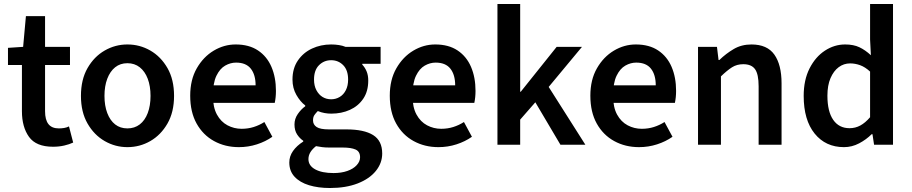

<svg xmlns="http://www.w3.org/2000/svg" viewBox="-20 -726 4572 963"><path d="M246 10Q161 10 125.5 -39.5Q90 -89 90 -168V-400H20V-486L96 -491L110 -645H206V-491H331V-400H206V-168Q206 -125 223 -103.5Q240 -82 275 -82Q288 -82 301 -84Q314 -86 326 -92L347 -11Q328 -2 302 4Q276 10 246 10Z M619 12Q558 12 505 -18.5Q452 -49 419 -106.5Q386 -164 386 -245Q386 -327 419 -384.5Q452 -442 505 -472.5Q558 -503 619 -503Q681 -503 734 -472.5Q787 -442 820 -384.5Q853 -327 853 -245Q853 -164 820 -106.5Q787 -49 734 -18.5Q681 12 619 12ZM619 -82Q655 -82 681 -102Q707 -122 721 -159Q735 -196 735 -245Q735 -294 721 -331Q707 -368 681 -388.5Q655 -409 619 -409Q583 -409 557.5 -388.5Q532 -368 518 -331Q504 -294 504 -245Q504 -196 518 -159Q532 -122 557.5 -102Q583 -82 619 -82Z M1178 12Q1109 12 1053.5 -18.5Q998 -49 966 -106.5Q934 -164 934 -246Q934 -326 967 -383.5Q1000 -441 1052 -472Q1104 -503 1162 -503Q1229 -503 1274 -473Q1319 -443 1341.5 -390.5Q1364 -338 1364 -270Q1364 -254 1362.5 -239Q1361 -224 1358 -210H1020V-298H1262Q1262 -351 1238 -381.5Q1214 -412 1164 -412Q1136 -412 1109.5 -397Q1083 -382 1065.5 -346Q1048 -310 1048 -246Q1048 -188 1068 -151.5Q1088 -115 1121 -97.5Q1154 -80 1192 -80Q1224 -80 1252.5 -89Q1281 -98 1306 -114L1346 -40Q1312 -16 1268.5 -2Q1225 12 1178 12Z M1635 217Q1576 217 1530 203Q1484 189 1457.5 160.5Q1431 132 1431 89Q1431 58 1449.5 31.5Q1468 5 1501 -16V-20Q1483 -32 1470 -52Q1457 -72 1457 -102Q1457 -130 1473.5 -154Q1490 -178 1511 -193V-197Q1486 -216 1466.5 -250Q1447 -284 1447 -327Q1447 -383 1474 -422.5Q1501 -462 1545 -482.5Q1589 -503 1641 -503Q1661 -503 1680 -500Q1699 -497 1713 -491H1889V-406H1797V-402Q1811 -387 1819 -367.5Q1827 -348 1827 -322Q1827 -268 1802 -231Q1777 -194 1735 -175Q1693 -156 1641 -156Q1625 -156 1608 -159Q1591 -162 1574 -169Q1564 -159 1557 -149Q1550 -139 1550 -122Q1550 -101 1568 -89Q1586 -77 1630 -77H1717Q1806 -77 1851.5 -48.5Q1897 -20 1897 44Q1897 92 1865 131.5Q1833 171 1774 194Q1715 217 1635 217ZM1641 -228Q1664 -228 1683.5 -239.5Q1703 -251 1714.5 -273.5Q1726 -296 1726 -327Q1726 -374 1701.5 -399Q1677 -424 1641 -424Q1605 -424 1580 -399Q1555 -374 1555 -327Q1555 -296 1567 -273.5Q1579 -251 1598 -239.5Q1617 -228 1641 -228ZM1653 142Q1692 142 1722 131.5Q1752 121 1769 102.5Q1786 84 1786 63Q1786 34 1763.5 24Q1741 14 1699 14H1632Q1612 14 1596 12Q1580 10 1565 7Q1546 22 1536.5 38Q1527 54 1527 72Q1527 105 1561 123.5Q1595 142 1653 142Z M2179 12Q2110 12 2054.5 -18.5Q1999 -49 1967 -106.5Q1935 -164 1935 -246Q1935 -326 1968 -383.5Q2001 -441 2053 -472Q2105 -503 2163 -503Q2230 -503 2275 -473Q2320 -443 2342.5 -390.5Q2365 -338 2365 -270Q2365 -254 2363.5 -239Q2362 -224 2359 -210H2021V-298H2263Q2263 -351 2239 -381.5Q2215 -412 2165 -412Q2137 -412 2110.5 -397Q2084 -382 2066.5 -346Q2049 -310 2049 -246Q2049 -188 2069 -151.5Q2089 -115 2122 -97.5Q2155 -80 2193 -80Q2225 -80 2253.5 -89Q2282 -98 2307 -114L2347 -40Q2313 -16 2269.5 -2Q2226 12 2179 12Z M2475 0V-706H2589V-266H2592L2772 -491H2899L2732 -290L2916 0H2791L2665 -213L2589 -126V0Z M3185 12Q3116 12 3060.5 -18.5Q3005 -49 2973 -106.5Q2941 -164 2941 -246Q2941 -326 2974 -383.5Q3007 -441 3059 -472Q3111 -503 3169 -503Q3236 -503 3281 -473Q3326 -443 3348.5 -390.5Q3371 -338 3371 -270Q3371 -254 3369.5 -239Q3368 -224 3365 -210H3027V-298H3269Q3269 -351 3245 -381.5Q3221 -412 3171 -412Q3143 -412 3116.5 -397Q3090 -382 3072.5 -346Q3055 -310 3055 -246Q3055 -188 3075 -151.5Q3095 -115 3128 -97.5Q3161 -80 3199 -80Q3231 -80 3259.5 -89Q3288 -98 3313 -114L3353 -40Q3319 -16 3275.5 -2Q3232 12 3185 12Z M3481 0V-491H3576L3584 -425H3588Q3621 -457 3660 -480Q3699 -503 3749 -503Q3828 -503 3864 -452Q3900 -401 3900 -308V0H3785V-293Q3785 -354 3767 -379Q3749 -404 3708 -404Q3676 -404 3651.5 -388.5Q3627 -373 3596 -343V0Z M4213 12Q4121 12 4066 -56Q4011 -124 4011 -245Q4011 -325 4040.5 -383Q4070 -441 4117.5 -472Q4165 -503 4219 -503Q4261 -503 4290.5 -489Q4320 -475 4348 -449L4344 -528V-706H4459V0H4364L4356 -53H4352Q4325 -26 4289 -7Q4253 12 4213 12ZM4241 -83Q4270 -83 4295 -96.5Q4320 -110 4344 -138V-367Q4319 -390 4294 -399Q4269 -408 4244 -408Q4212 -408 4186.5 -389Q4161 -370 4145.5 -334Q4130 -298 4130 -246Q4130 -167 4159 -125Q4188 -83 4241 -83Z"/></svg>

Font: Source Sans 3 ExtraLight SemiBold
Style: Regular
Weight: 600
Version: Version 3.052;hotconv 1.1.0;makeotfexe 2.6.0